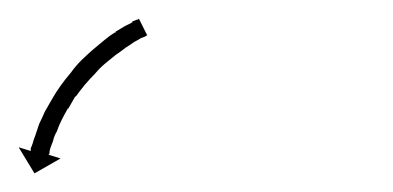

<svg xmlns="http://www.w3.org/2000/svg" viewBox="-31 -282 422 206"><path d="M125 -243Q125 -243 125 -243Q125 -243 125 -243Q125 -243 125 -243Q125 -243 125 -243Q123 -242 120 -241Q120 -241 120 -241Q120 -241 120 -241Q120 -241 120 -241Q120 -241 120 -241Q117 -239 113 -237Q113 -237 113 -237Q113 -237 113 -237Q113 -237 113 -237Q113 -237 113 -237Q109 -234 104 -231Q104 -231 104 -231Q104 -231 104 -231Q104 -231 104 -231Q104 -231 104 -231Q99 -227 93 -223Q93 -223 93 -223Q93 -223 93 -223Q93 -223 93 -223Q93 -223 93 -223Q88 -219 82 -214Q82 -214 82 -214Q82 -214 82 -214Q82 -214 82 -214Q82 -214 82 -214Q76 -209 71 -203Q71 -203 71 -203Q71 -203 71 -203Q71 -203 71 -203Q71 -203 71 -203Q65 -197 60 -191Q60 -191 60 -191Q60 -191 60 -191Q60 -191 60 -191Q60 -191 60 -191Q55 -185 50 -178Q50 -178 50 -178.5Q50 -179 50 -179Q50 -179 50 -179Q50 -179 50 -179Q46 -172 42 -165Q42 -165 42 -165Q42 -165 42 -166Q42 -166 42 -166Q42 -166 42 -166Q38 -159 35 -153Q35 -153 35 -153Q35 -153 35 -153Q35 -153 35 -153Q35 -153 35 -153Q32 -147 30 -141Q30 -141 30 -141Q30 -141 30 -141Q30 -141 30 -141Q30 -141 30 -141Q27 -136 26 -131Q26 -131 26 -131Q26 -131 26 -131Q26 -131 26 -131Q26 -131 26 -131Q24 -126 23 -123Q23 -123 23 -123Q23 -123 23 -123Q23 -123 23 -123Q23 -123 23 -123Q22 -120 22 -117Q22 -117 22 -117Q22 -117 22 -117Q22 -117 22 -117Q22 -117 22 -117Q21 -116 21 -116L34 -112L6 -96L-11 -124L2 -120Q2 -121 2 -122Q2 -122 2 -122Q2 -122 2 -123Q2 -123 2 -123Q2 -123 2 -123Q3 -125 4 -128Q4 -128 4 -128Q4 -128 4 -128Q4 -128 4 -128Q4 -128 4 -128Q5 -132 7 -137Q7 -137 7 -137Q7 -137 7 -137Q7 -137 7 -137Q7 -137 7 -137Q9 -143 11 -149Q11 -149 11 -149Q11 -149 11 -149Q11 -149 11 -149Q11 -149 11 -149Q14 -155 17 -162Q17 -162 17 -162Q17 -162 17 -162Q17 -162 17 -162Q17 -162 17 -162Q21 -169 25 -176Q25 -176 25 -176Q25 -176 25 -176Q25 -176 25 -176Q25 -176 25 -176Q29 -183 34 -190Q34 -190 34 -190Q34 -190 34 -190Q34 -190 34 -190Q34 -190 34 -190Q39 -197 45 -204Q45 -204 45 -204Q45 -204 45 -204Q45 -204 45 -204Q45 -204 45 -204Q50 -211 56 -217Q56 -217 56 -217Q56 -217 56 -217Q56 -217 56 -217Q56 -217 56 -217Q62 -223 69 -229Q69 -229 69 -229Q69 -229 69 -229Q69 -229 69 -229Q69 -229 69 -229Q75 -234 81 -239Q81 -239 81 -239Q81 -239 81 -239Q81 -239 81 -239Q81 -239 81 -239Q87 -244 92 -247Q92 -247 92.5 -247Q93 -247 93 -247Q93 -247 93 -247.5Q93 -248 93 -248Q98 -251 103 -254Q103 -254 103 -254Q103 -254 103 -254Q103 -254 103 -254Q103 -254 103 -254Q107 -256 111 -258Q111 -258 111 -258.5Q111 -259 111 -259Q111 -259 111 -259Q111 -259 111 -259Q114 -260 116 -261Q116 -261 116.5 -261Q117 -261 117 -261Q117 -261 117 -261Q117 -261 117 -261Q118 -262 118 -262L127 -244Q126 -244 125 -243Z"/></svg>

Font: FRB American Cursive Just Arrows Thin
Style: Italic
Weight: 100
Italic angle: -25°
Version: Version 2.0;Modular Font Editor K font №1